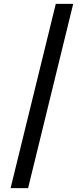

<svg xmlns="http://www.w3.org/2000/svg" viewBox="-20 -801 436 998"><path d="M360.5 -781 126 177H35L270 -781Z"/></svg>

Font: Merriweather 20pt SemiBold
Style: Regular
Weight: 600
Version: Version 2.100